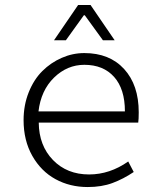

<svg xmlns="http://www.w3.org/2000/svg" viewBox="-20 -734 640 767"><path d="M195.8 -573.2 292 -713.9H341.8L438 -573.2H391.1L318.8 -672.9H314.9L243.2 -573.2ZM330.1 13.2Q259.3 13.2 201.7 -18.3Q144 -49.8 109.1 -111.3Q74.2 -172.9 74.2 -253.9Q74.2 -314 94.7 -365.2Q115.2 -416.5 149.2 -450.2Q183.1 -483.9 226.6 -502.9Q270 -522 316.9 -522Q417.5 -522 475.8 -458.3Q534.2 -394.5 534.2 -285.2Q534.2 -257.3 532.2 -244.1H134.8Q135.7 -152.3 191.7 -94.7Q247.6 -37.1 335.9 -37.1Q418.5 -37.1 492.2 -88.9L514.2 -46.9Q472.7 -19 429.4 -2.9Q386.2 13.2 330.1 13.2ZM133.8 -289.1H479Q479 -378.4 435.8 -426.8Q392.6 -475.1 316.9 -475.1Q248.5 -475.1 196 -424.1Q143.6 -373 133.8 -289.1Z"/></svg>

Font: Office Code Pro D Light
Style: Regular
Weight: 300
Designer: Nathan Rutzky & Paul D. Hunt
Foundry: Adobe Systems Incorporated
Version: Version 1.004;PS 001.004;hotconv 1.0.70;makeotf.lib2.5.58329